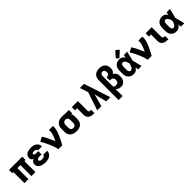

<svg xmlns="http://www.w3.org/2000/svg" viewBox="509 -2803 5030 5030"><g transform="rotate(-45 3024.0 -288.0)"><path d="M84 0H232V-408H344V0H492V-408H534V-530H42V-408H84Z M862 8Q905 8 947.5 -0.5Q990 -9 1027 -32.5Q1064 -56 1085 -95Q1106 -134 1106 -177H958Q958 -156 941.5 -140Q925 -124 904 -119Q883 -114 862 -114Q847 -114 832 -115.5Q817 -117 802.5 -121Q788 -125 776 -135.5Q764 -146 764 -161Q764 -177 775.5 -189.5Q787 -202 802 -207Q817 -212 832.5 -214Q848 -216 864 -216H934V-335H864Q851 -335 838 -336.5Q825 -338 812.5 -342.5Q800 -347 790 -356.5Q780 -366 780 -380Q780 -392 790.5 -400Q801 -408 813 -411Q825 -414 837 -415Q849 -416 862 -416Q880 -416 898.5 -411Q917 -406 929.5 -390.5Q942 -375 942 -357V-356H1090V-358Q1090 -399 1071 -436.5Q1052 -474 1017.5 -497.5Q983 -521 943 -529.5Q903 -538 862 -538Q830 -538 799 -534Q768 -530 738.5 -519.5Q709 -509 684 -489.5Q659 -470 645.5 -441.5Q632 -413 632 -381Q632 -359 639.5 -338Q647 -317 663 -302Q679 -287 699 -277Q675 -267 655 -250.5Q635 -234 625.5 -209.5Q616 -185 616 -159Q616 -126 630.5 -95Q645 -64 672 -43.5Q699 -23 730.5 -11.5Q762 0 795 4Q828 8 862 8Z M1338 0H1486Q1507 -38 1527 -76Q1547 -114 1566 -152.5Q1585 -191 1602.5 -230.5Q1620 -270 1634.5 -310Q1649 -350 1660.5 -392Q1672 -434 1672 -477V-530H1524V-477Q1524 -441 1514.5 -405.5Q1505 -370 1492 -336Q1479 -302 1464.5 -269Q1450 -236 1434 -204Q1400 -291 1359 -375Q1318 -459 1267 -538L1143 -472Q1160 -445 1175.5 -417Q1191 -389 1205.5 -360.5Q1220 -332 1234 -303Q1248 -274 1261 -244.5Q1274 -215 1286 -185Q1298 -155 1308 -124.5Q1318 -94 1328 -63Q1338 -32 1338 0Z M2016 8Q2053 8 2089 1Q2125 -6 2157 -24.5Q2189 -43 2211.5 -72.5Q2234 -102 2243 -138Q2252 -174 2252 -210V-320Q2252 -337 2249.5 -353Q2247 -369 2239 -383.5Q2231 -398 2220 -410L2262 -408V-530L2017 -538H2016Q1979 -538 1942.5 -531Q1906 -524 1873.5 -506Q1841 -488 1818 -458.5Q1795 -429 1785.5 -393Q1776 -357 1776 -320V-210Q1776 -173 1785.5 -137Q1795 -101 1818 -72Q1841 -43 1873.5 -24.5Q1906 -6 1942.5 1Q1979 8 2016 8ZM2016 -114Q1990 -114 1967 -125.5Q1944 -137 1934 -161Q1924 -185 1924 -210V-320Q1924 -345 1934 -369Q1944 -393 1967.5 -404.5Q1991 -416 2016 -416Q2041 -416 2063.5 -404Q2086 -392 2095 -368.5Q2104 -345 2104 -320V-210Q2104 -185 2095 -161.5Q2086 -138 2063.5 -126Q2041 -114 2016 -114Z M2650 0H2679V-122H2650Q2636 -122 2623 -126Q2610 -130 2602 -142Q2594 -154 2594 -168V-530H2369V-408H2446V-168Q2446 -138 2455 -109Q2464 -80 2485 -57.5Q2506 -35 2533 -22Q2560 -9 2590 -4.5Q2620 0 2650 0Z M2781 0H2935L3028 -344L3114 0H3267L3027 -735H2873Q2889 -689 2904 -642Q2919 -595 2935 -549L2950 -502Z M3368 205H3516V-61Q3531 -38 3554 -21.5Q3577 -5 3604 1.5Q3631 8 3659 8Q3691 8 3722.5 -2Q3754 -12 3777.5 -35Q3801 -58 3815 -87.5Q3829 -117 3834.5 -149Q3840 -181 3840 -213Q3840 -248 3831 -282Q3822 -316 3797.5 -342Q3773 -368 3741 -383Q3766 -398 3784 -421.5Q3802 -445 3809 -473.5Q3816 -502 3816 -531Q3816 -574 3801.5 -616.5Q3787 -659 3754.5 -689Q3722 -719 3679 -731Q3636 -743 3592 -743Q3557 -743 3521.5 -735.5Q3486 -728 3456 -709Q3426 -690 3405 -660Q3384 -630 3376 -595.5Q3368 -561 3368 -525ZM3597 -114Q3580 -114 3563 -117Q3546 -120 3531.5 -131.5Q3517 -143 3516 -160V-525Q3516 -542 3519.5 -559.5Q3523 -577 3533 -591.5Q3543 -606 3559 -613.5Q3575 -621 3592 -621Q3615 -621 3634.5 -608Q3654 -595 3661 -573Q3668 -551 3668 -529Q3668 -508 3662 -487Q3656 -466 3638.5 -453.5Q3621 -441 3600 -441H3567V-319H3600Q3626 -319 3649.5 -306.5Q3673 -294 3682.5 -269Q3692 -244 3692 -218Q3692 -198 3687 -178Q3682 -158 3669 -142.5Q3656 -127 3636.5 -120.5Q3617 -114 3597 -114Z M4139 8Q4169 8 4197.5 -3Q4226 -14 4247.5 -35.5Q4269 -57 4285 -82Q4293 -41 4300 0H4424Q4407 -67 4391.5 -134Q4376 -201 4357 -268Q4375 -333 4390.5 -399Q4406 -465 4422 -530H4298Q4291 -491 4284 -451Q4268 -476 4246.5 -496.5Q4225 -517 4197 -527.5Q4169 -538 4139 -538Q4104 -538 4070.5 -530Q4037 -522 4008.5 -502Q3980 -482 3961 -452.5Q3942 -423 3935 -389Q3928 -355 3928 -320V-210Q3928 -176 3935 -142Q3942 -108 3961 -78.5Q3980 -49 4008.5 -28.5Q4037 -8 4070.5 0Q4104 8 4139 8ZM4139 -114Q4123 -114 4109 -123Q4095 -132 4088 -147Q4081 -162 4078.5 -178Q4076 -194 4076 -210V-320Q4076 -336 4078.5 -352Q4081 -368 4088 -383Q4095 -398 4109 -407Q4123 -416 4139 -416Q4164 -416 4184 -399.5Q4204 -383 4215.5 -361Q4227 -339 4235 -315.5Q4243 -292 4249 -268Q4243 -243 4235 -219Q4227 -195 4216 -172Q4205 -149 4184.5 -131.5Q4164 -114 4139 -114ZM4159 -555 4323 -707 4229 -781 4085 -614Z M4650 0H4798Q4819 -38 4839 -76Q4859 -114 4878 -152.5Q4897 -191 4914.5 -230.5Q4932 -270 4946.5 -310Q4961 -350 4972.5 -392Q4984 -434 4984 -477V-530H4836V-477Q4836 -441 4826.5 -405.5Q4817 -370 4804 -336Q4791 -302 4776.5 -269Q4762 -236 4746 -204Q4712 -291 4671 -375Q4630 -459 4579 -538L4455 -472Q4472 -445 4487.5 -417Q4503 -389 4517.5 -360.5Q4532 -332 4546 -303Q4560 -274 4573 -244.5Q4586 -215 4598 -185Q4610 -155 4620 -124.5Q4630 -94 4640 -63Q4650 -32 4650 0Z M5386 0H5415V-122H5386Q5372 -122 5359 -126Q5346 -130 5338 -142Q5330 -154 5330 -168V-530H5105V-408H5182V-168Q5182 -138 5191 -109Q5200 -80 5221 -57.5Q5242 -35 5269 -22Q5296 -9 5326 -4.5Q5356 0 5386 0Z M5723 8Q5753 8 5781.5 -3Q5810 -14 5831.5 -35.5Q5853 -57 5869 -82Q5877 -41 5884 0H6008Q5991 -67 5975.5 -134Q5960 -201 5941 -268Q5959 -333 5974.5 -399Q5990 -465 6006 -530H5882Q5875 -491 5868 -451Q5852 -476 5830.5 -496.5Q5809 -517 5781 -527.5Q5753 -538 5723 -538Q5688 -538 5654.5 -530Q5621 -522 5592.5 -502Q5564 -482 5545 -452.5Q5526 -423 5519 -389Q5512 -355 5512 -320V-210Q5512 -176 5519 -142Q5526 -108 5545 -78.5Q5564 -49 5592.5 -28.5Q5621 -8 5654.5 0Q5688 8 5723 8ZM5723 -114Q5707 -114 5693 -123Q5679 -132 5672 -147Q5665 -162 5662.5 -178Q5660 -194 5660 -210V-320Q5660 -336 5662.5 -352Q5665 -368 5672 -383Q5679 -398 5693 -407Q5707 -416 5723 -416Q5748 -416 5768 -399.5Q5788 -383 5799.5 -361Q5811 -339 5819 -315.5Q5827 -292 5833 -268Q5827 -243 5819 -219Q5811 -195 5800 -172Q5789 -149 5768.5 -131.5Q5748 -114 5723 -114Z"/></g></svg>

Font: Iosevka Sparkle Heavy
Style: Regular
Weight: 900
Designer: Belleve Invis
Foundry: Belleve Invis
Version: Version 4.5.0; ttfautohint (v1.8.3)